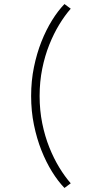

<svg xmlns="http://www.w3.org/2000/svg" viewBox="-20 -767 446 950"><path d="M134 -292Q134 -367 148 -435Q162 -503 185 -561Q208 -619 237.5 -666.5Q267 -714 299 -747Q307 -741 314.5 -735.5Q322 -730 330 -724Q301 -691 273.5 -646Q246 -601 224 -546Q202 -491 189 -427Q176 -363 176 -292Q176 -221 189 -157Q202 -93 224 -38Q246 17 273.5 62Q301 107 330 140Q322 146 314.5 151.5Q307 157 299 163Q267 130 237.5 82.5Q208 35 185 -23Q162 -81 148 -149Q134 -217 134 -292Z"/></svg>

Font: Josefin Slab
Style: Regular
Weight: 400
Designer: Santiago Orozco
Foundry: Typemade
Version: Version 1.000